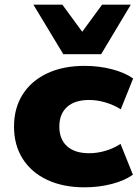

<svg xmlns="http://www.w3.org/2000/svg" viewBox="-20 -791 600 822"><path d="M342 11Q250 11 182 -21Q114 -53 77 -111.5Q40 -170 40 -249Q40 -328 77 -386.5Q114 -445 182 -477Q250 -509 342 -509Q404 -509 459.5 -494.5Q515 -480 550 -455L497 -323Q469 -341 433 -352Q397 -363 362 -363Q300 -363 267 -333Q234 -303 234 -249Q234 -195 267 -165Q300 -135 362 -135Q397 -135 432 -145.5Q467 -156 496 -175L549 -43Q514 -18 459 -3.5Q404 11 342 11ZM251 -559 123 -771H247L332 -655L417 -771H540L413 -559Z"/></svg>

Font: Nunito Sans 10pt SemiExpanded Black
Style: Regular
Weight: 900
Width: 6
Designer: Vernon Adams
Foundry: Vernon Adams
Version: Version 3.101;gftools[0.9.27]